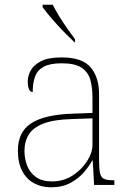

<svg xmlns="http://www.w3.org/2000/svg" viewBox="-20 -786 557 816"><path d="M197 10Q158 10 126 -6.5Q94 -23 75 -58Q56 -93 56 -146Q56 -225 112.5 -262Q169 -299 290 -303L373 -306V-371Q373 -414 364 -446.5Q355 -479 327 -498Q299 -517 242 -517Q193 -517 166 -502.5Q139 -488 129 -460.5Q119 -433 119 -395Q109 -395 103.5 -406Q98 -417 98 -441Q98 -462 110 -485.5Q122 -509 153.5 -525.5Q185 -542 242 -542Q330 -542 365.5 -499.5Q401 -457 401 -386V-110Q401 -73 404.5 -53.5Q408 -34 420 -27Q432 -20 459 -20H466V0H380L374 -104H372Q361 -83 338.5 -56Q316 -29 281 -9.5Q246 10 197 10ZM201 -15Q250 -15 288.5 -40Q327 -65 350 -101Q373 -137 373 -170V-283L287 -280Q209 -278 165 -261Q121 -244 102.5 -214.5Q84 -185 84 -145Q84 -111 95.5 -81.5Q107 -52 133 -33.5Q159 -15 201 -15ZM297 -606Q282 -620 262.5 -639.5Q243 -659 223 -681Q203 -703 186.5 -723Q170 -743 161 -756V-766H204Q215 -744 231.5 -717Q248 -690 266.5 -664Q285 -638 299 -619V-606Z"/></svg>

Font: Noto Rashi Hebrew Thin
Style: Regular
Weight: 250
Version: Version 1.006